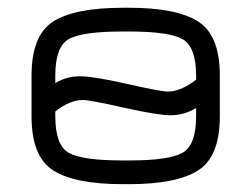

<svg xmlns="http://www.w3.org/2000/svg" viewBox="-20 -470 642 490"><path d="M309.6 0H293Q170.9 0 115.7 -35.2Q60.5 -70.3 60.5 -172.9V-277.3Q60.5 -379.9 115.7 -415Q170.9 -450.2 293 -450.2H309.6Q430.7 -450.2 485.8 -415Q541 -379.9 541 -277.3V-172.9Q541 -70.3 485.8 -35.2Q430.7 0 309.6 0ZM121.1 -277.3V-257.8Q149.4 -275.4 183.6 -275.4Q217.8 -275.4 304.2 -255.9Q390.6 -236.3 408.2 -236.3Q441.4 -236.3 480.5 -266.6V-276.4Q480.5 -350.6 445.8 -370.1Q411.1 -389.6 309.6 -389.6H293Q189.5 -389.6 155.3 -370.1Q121.1 -350.6 121.1 -277.3ZM480.5 -172.9V-194.3Q449.2 -175.8 416 -175.8Q382.8 -175.8 295.9 -195.3Q209 -214.8 191.4 -214.8Q158.2 -214.8 121.1 -185.5V-173.8Q121.1 -99.6 155.3 -80.1Q189.5 -60.5 293 -60.5H309.6Q411.1 -60.5 445.8 -80.1Q480.5 -99.6 480.5 -172.9Z"/></svg>

Font: Jura
Style: Medium
Weight: 500
Version: Version 2.6.1